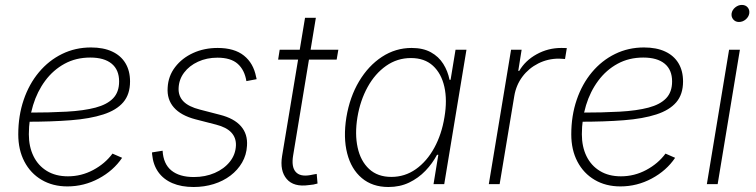

<svg xmlns="http://www.w3.org/2000/svg" viewBox="-20 -748 3071 780"><path d="M253.9 9.3Q194.3 9.3 149.2 -17.3Q104 -43.9 79.1 -91.6Q54.2 -139.2 54.2 -202.1Q54.2 -277.8 76.2 -342.3Q98.1 -406.7 138.2 -454.6Q178.2 -502.4 232.2 -528.8Q286.1 -555.2 349.6 -555.2Q399.9 -555.2 435.3 -538.8Q470.7 -522.5 489.5 -491.5Q508.3 -460.4 508.3 -417Q508.3 -364.7 480.7 -332.5Q453.1 -300.3 399.4 -283Q345.7 -265.6 267.3 -259.5Q189 -253.4 87.4 -253.4L91.3 -290.5Q181.6 -290.5 251.2 -294.4Q320.8 -298.3 367.9 -310.8Q415 -323.2 439.5 -348.6Q463.9 -374 463.9 -417Q463.9 -464.4 433.6 -489.3Q403.3 -514.2 346.7 -514.2Q288.6 -514.2 242.4 -489Q196.3 -463.9 163.8 -420.2Q131.3 -376.5 114.3 -320.6Q97.2 -264.6 97.2 -202.6Q97.2 -152.3 116 -113.8Q134.8 -75.2 170.4 -53.5Q206.1 -31.7 255.9 -31.7Q310.5 -31.7 358.6 -57.4Q406.7 -83 437 -124L476.1 -106.9Q440.9 -54.7 381.1 -22.7Q321.3 9.3 253.9 9.3Z M766.6 11.7Q716.8 11.7 680.4 -3.9Q644 -19.5 623 -49.1Q602.1 -78.6 598.1 -120.1Q597.7 -124 597.7 -124.3Q597.7 -124.5 597.7 -128.9L640.6 -135.7Q643.6 -82 676.3 -55.4Q709 -28.8 767.6 -28.8Q814 -28.8 852.3 -45.4Q890.6 -62 913.8 -91.1Q937 -120.1 938.5 -157.2Q939.5 -188.5 919.7 -209.7Q899.9 -231 857.9 -241.7L774.4 -263.2Q714.8 -278.8 686.3 -311.5Q657.7 -344.2 661.1 -392.1Q663.6 -439.5 691.7 -475.8Q719.7 -512.2 764.6 -532.7Q809.6 -553.2 864.3 -553.2Q932.1 -553.2 970.9 -522.2Q1009.8 -491.2 1020.5 -435.1Q1021.5 -432.1 1021.7 -430.9Q1022 -429.7 1022.5 -426.3L981 -418.5Q973.6 -463.9 945.6 -488.8Q917.5 -513.7 863.3 -513.7Q819.8 -513.7 784.4 -497.3Q749 -481 728 -453.1Q707 -425.3 705.6 -390.1Q704.1 -357.9 725.1 -336.2Q746.1 -314.5 792.5 -302.7L873.5 -281.7Q931.2 -267.1 959 -235.1Q986.8 -203.1 983.4 -155.8Q981.4 -118.7 963.6 -87.9Q945.8 -57.1 916.3 -34.7Q886.7 -12.2 848.1 -0.2Q809.6 11.7 766.6 11.7Z M1354.5 -545.9 1347.7 -505.9H1109.9L1116.2 -545.9ZM1219.2 -675.8H1263.2L1170.9 -116.7Q1163.1 -70.3 1181.2 -49.8Q1199.2 -29.3 1240.2 -36.6Q1245.6 -37.6 1252.9 -39.1Q1260.3 -40.5 1266.6 -41.5L1270 -2.4Q1262.2 0 1253.2 1.7Q1244.1 3.4 1234.9 3.9Q1173.3 12.7 1144.8 -20.8Q1116.2 -54.2 1126 -114.3Z M1558.1 11.7Q1492.7 11.7 1449.7 -24.7Q1406.7 -61 1390.4 -125Q1374 -189 1387.2 -271.5Q1400.9 -354 1438.7 -417.5Q1476.6 -481 1531.7 -517.1Q1586.9 -553.2 1652.3 -553.2Q1698.7 -553.2 1730.5 -535.6Q1762.2 -518.1 1780.8 -488.5Q1799.3 -459 1806.2 -423.8H1810.5L1830.6 -545.9H1875L1784.7 0H1741.2L1760.7 -119.1H1755.4Q1736.8 -84 1708.3 -54.2Q1679.7 -24.4 1642.1 -6.3Q1604.5 11.7 1558.1 11.7ZM1569.8 -29.3Q1625 -29.3 1669.7 -61Q1714.4 -92.8 1744.4 -147.7Q1774.4 -202.6 1785.6 -272Q1797.4 -341.3 1785.2 -395.5Q1772.9 -449.7 1738.8 -481Q1704.6 -512.2 1649.4 -512.2Q1593.8 -512.2 1548.6 -480.5Q1503.4 -448.7 1473.4 -394.3Q1443.4 -339.8 1432.1 -272Q1420.9 -203.6 1432.9 -148.7Q1444.8 -93.8 1479.5 -61.5Q1514.2 -29.3 1569.8 -29.3Z M1965.8 0 2056.2 -545.9H2099.1L2085.4 -460H2089.4Q2113.8 -502 2160.2 -527.6Q2206.5 -553.2 2260.3 -553.2Q2266.6 -553.2 2272 -553Q2277.3 -552.7 2282.7 -552.7L2275.4 -508.3Q2272 -508.3 2265.4 -509Q2258.8 -509.8 2250.5 -509.8Q2205.6 -509.8 2166.7 -490.2Q2127.9 -470.7 2102.3 -436.5Q2076.7 -402.3 2069.3 -357.9L2009.8 0Z M2500.5 9.3Q2440.9 9.3 2395.8 -17.3Q2350.6 -43.9 2325.7 -91.6Q2300.8 -139.2 2300.8 -202.1Q2300.8 -277.8 2322.8 -342.3Q2344.7 -406.7 2384.8 -454.6Q2424.8 -502.4 2478.8 -528.8Q2532.7 -555.2 2596.2 -555.2Q2646.5 -555.2 2681.9 -538.8Q2717.3 -522.5 2736.1 -491.5Q2754.9 -460.4 2754.9 -417Q2754.9 -364.7 2727.3 -332.5Q2699.7 -300.3 2646 -283Q2592.3 -265.6 2513.9 -259.5Q2435.5 -253.4 2334 -253.4L2337.9 -290.5Q2428.2 -290.5 2497.8 -294.4Q2567.4 -298.3 2614.5 -310.8Q2661.6 -323.2 2686 -348.6Q2710.4 -374 2710.4 -417Q2710.4 -464.4 2680.2 -489.3Q2649.9 -514.2 2593.3 -514.2Q2535.2 -514.2 2489 -489Q2442.9 -463.9 2410.4 -420.2Q2377.9 -376.5 2360.8 -320.6Q2343.8 -264.6 2343.8 -202.6Q2343.8 -152.3 2362.5 -113.8Q2381.3 -75.2 2417 -53.5Q2452.6 -31.7 2502.4 -31.7Q2557.1 -31.7 2605.2 -57.4Q2653.3 -83 2683.6 -124L2722.7 -106.9Q2687.5 -54.7 2627.7 -22.7Q2567.9 9.3 2500.5 9.3Z M2851.6 0 2941.9 -545.9H2985.8L2895.5 0ZM2981.9 -658.7Q2967.8 -658.7 2959 -668.9Q2950.2 -679.2 2952.1 -693.4Q2954.6 -708 2967 -718Q2979.5 -728 2993.7 -728Q3008.8 -728 3017.3 -718Q3025.9 -708 3023.9 -693.4Q3021.5 -679.2 3009.3 -668.9Q2997.1 -658.7 2981.9 -658.7Z"/></svg>

Font: Inter ExtraLight
Style: Italic
Weight: 250
Italic angle: -9.3988°
Designer: Rasmus Andersson
Foundry: rsms
Version: Version 4.001;git-66647c0bb